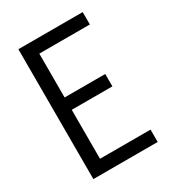

<svg xmlns="http://www.w3.org/2000/svg" viewBox="-178 -838 855 941"><g transform="rotate(-30 250.0 -367.5)"><path d="M72 0V-735H436V-665H150V-417H380V-347H150V-70H436V0Z"/></g></svg>

Font: Zed Mono
Style: Regular
Weight: 400
Monospace: yes
Designer: Belleve Invis
Foundry: Belleve Invis
Version: Version 1.0.0; ttfautohint (v1.8.4)